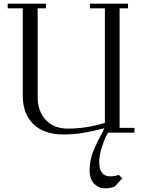

<svg xmlns="http://www.w3.org/2000/svg" viewBox="-20 -722 771 1045"><path d="M22 -676.8V-702.1H230V-676.8H185.1V-189.9Q185.1 -116.2 229.5 -69.1Q273.9 -22 348.1 -22Q450.2 -22 550.8 -53.2V-676.8H469.2V-702.1H676.8V-676.8H630.9V-25.9H711.9V0H567.9Q562.5 9.3 554.4 25.4Q546.4 41.5 533.2 84Q520 126.5 520 160.2Q520 237.8 580.1 237.8Q603.5 237.8 626 230L646 248L604 293.9Q577.1 303.2 550.8 303.2Q518.1 303.2 492.9 278.3Q467.8 253.4 467.8 206.1Q467.8 155.3 484.6 109.4Q501.5 63.5 537.1 0Q542.5 -8.8 546.9 -23.9Q478.5 -6.3 430.2 1.7Q381.8 9.8 323.2 9.8Q220.2 9.8 162.1 -46.1Q104 -102.1 104 -199.2V-676.8Z"/></svg>

Font: Dehuti
Style: Book
Weight: 400
Version: Version 1.2